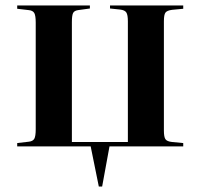

<svg xmlns="http://www.w3.org/2000/svg" viewBox="-20 -536 730 703"><path d="M341.8 147 312 0H43V-12.2L85 -17.1Q100.1 -18.6 105.5 -27.8Q110.8 -37.1 110.8 -63V-453.1Q110.8 -479 105.5 -488.3Q100.1 -497.6 85 -499L43 -503.9V-516.1H309.1V-504.9L266.1 -499Q252 -497.1 247.6 -488.3Q243.2 -479.5 243.2 -455.1V-16.1H448.2V-458Q448.2 -481.4 442.6 -490.2Q437 -499 419.9 -501L382.8 -504.9V-516.1H650.9V-503.9L609.9 -500Q591.3 -497.6 585.7 -489.7Q580.1 -481.9 580.1 -458V-58.1Q580.1 -34.7 585.7 -26.4Q591.3 -18.1 609.9 -16.1L650.9 -12.2V0H380.9L354 147Z"/></svg>

Font: Display Semibold
Style: Regular
Weight: 600
Designer: Latin by Veronika Burian and Jose Scaglione. Greek by Irene Vlachou. Cyrillic by Vera Evstafieva.
Foundry: TypeTogether
Version: Version 3.002